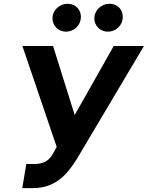

<svg xmlns="http://www.w3.org/2000/svg" viewBox="-20 -966 767 996"><path d="M95.5 9.9H149.9C269.2 9.9 328.8 -61.8 379.6 -142.8L726.6 -727.3H570L367.5 -369.3L255.3 -727.3H96.2L274.1 -203.8L261 -180C239 -137.1 214.5 -115.1 155.9 -115.1H116.5ZM253.2 -883.2C246.1 -839.5 278.1 -801.8 323.2 -801.8C360.1 -801.8 393.5 -830.3 398.4 -865.1C405.9 -909.8 375.7 -946.4 329.9 -946.4C293.3 -946.4 259.2 -919 253.2 -883.2ZM470.5 -883.2C463.1 -838.8 495.4 -801.8 540.5 -801.8C577.4 -801.8 610.8 -830.3 615.8 -865.1C623.2 -909.8 593 -946.4 547.2 -946.4C510.7 -946.4 476.6 -919 470.5 -883.2Z"/></svg>

Font: Margiela Sans
Style: Bold Italic
Weight: 700
Italic angle: -9.39999°
Designer: Stefan Endress, Andreas Faust
Version: Version 1.100;FEAKit 1.0